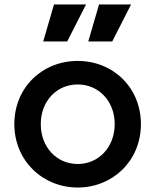

<svg xmlns="http://www.w3.org/2000/svg" viewBox="-20 -825 693 857"><path d="M327 12C482 12 609 -106 609 -271C609 -434 485 -553 327 -553C168 -553 44 -434 44 -271C44 -108 170 12 327 12ZM162 -271C162 -373 232 -448 327 -448C421 -448 492 -373 492 -271C492 -169 421 -93 327 -93C232 -93 162 -169 162 -271ZM173 -640H280L364 -805H221ZM374 -640H481L565 -805H422Z"/></svg>

Font: Mluvka SemiBold
Style: Regular
Weight: 600
Designer: Modified by Jiří Krblich, Original typeface by Gumpita Rahayu
Foundry: Gumpita Rahayu & Jiří Krblich
Version: Version 2.000;Glyphs 3.1.1 (3134)